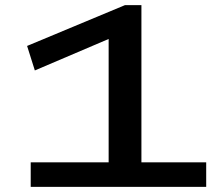

<svg xmlns="http://www.w3.org/2000/svg" viewBox="-20 -724 866 744"><path d="M99 0V-95H401V-573L115 -451L85 -546L464 -704H528V-95H779V0Z"/></svg>

Font: Georama Extended Medium
Style: Regular
Weight: 500
Width: 7
Designer: Jean-Baptiste Levee
Foundry: Production Type
Version: Version 1.000